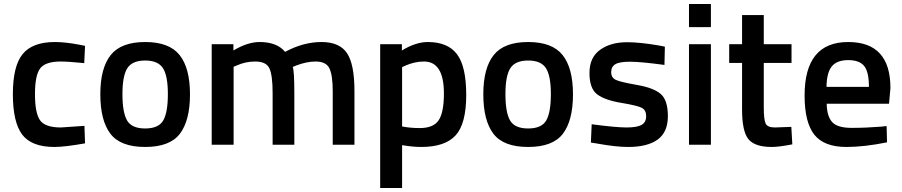

<svg xmlns="http://www.w3.org/2000/svg" viewBox="-20 -720 4488 955"><path d="M253 -511Q306 -511 378 -497L403 -492L399 -406Q320 -414 282 -414Q206 -414 180 -380Q154 -346 154 -252Q154 -158 179 -122Q204 -86 283 -86L400 -94L403 -7Q302 11 251 11Q137 11 90.5 -50.5Q44 -112 44 -252Q44 -392 93 -451.5Q142 -511 253 -511Z M530.5 -446Q582 -511 702 -511Q822 -511 873.5 -446Q925 -381 925 -251Q925 -121 875 -55Q825 11 702 11Q579 11 529 -55Q479 -121 479 -251Q479 -381 530.5 -446ZM612 -121Q635 -81 702 -81Q769 -81 792 -121Q815 -161 815 -252Q815 -343 790.5 -381Q766 -419 702 -419Q638 -419 613.5 -381Q589 -343 589 -252Q589 -161 612 -121Z M1142 0H1033V-500H1141V-469Q1212 -511 1271 -511Q1358 -511 1398 -462Q1489 -511 1579 -511Q1669 -511 1706 -455.5Q1743 -400 1743 -268V0H1635V-265Q1635 -346 1618.5 -380Q1602 -414 1550 -414Q1505 -414 1453 -394L1436 -387Q1444 -367 1444 -259V0H1336V-257Q1336 -346 1320 -380Q1304 -414 1250 -414Q1200 -414 1157 -394L1142 -388Z M1871 215V-500H1979V-469Q2048 -511 2108 -511Q2207 -511 2253 -450.5Q2299 -390 2299 -247.5Q2299 -105 2246.5 -47Q2194 11 2075 11Q2034 11 1980 2V215ZM2089 -414Q2042 -414 1995 -393L1980 -386V-91Q2020 -83 2068 -83Q2136 -83 2162 -122Q2188 -161 2188 -255Q2188 -414 2089 -414Z M2435.5 -446Q2487 -511 2607 -511Q2727 -511 2778.5 -446Q2830 -381 2830 -251Q2830 -121 2780 -55Q2730 11 2607 11Q2484 11 2434 -55Q2384 -121 2384 -251Q2384 -381 2435.5 -446ZM2517 -121Q2540 -81 2607 -81Q2674 -81 2697 -121Q2720 -161 2720 -252Q2720 -343 2695.5 -381Q2671 -419 2607 -419Q2543 -419 2518.5 -381Q2494 -343 2494 -252Q2494 -161 2517 -121Z M3285 -397Q3167 -413 3114 -413Q3061 -413 3040.5 -400.5Q3020 -388 3020 -361Q3020 -334 3042.5 -323Q3065 -312 3148.5 -297.5Q3232 -283 3267 -252Q3302 -221 3302 -142Q3302 -63 3251.5 -26Q3201 11 3104 11Q3043 11 2950 -6L2919 -11L2923 -102Q3043 -86 3096 -86Q3149 -86 3171.5 -99Q3194 -112 3194 -142Q3194 -172 3172.5 -183.5Q3151 -195 3069.5 -208.5Q2988 -222 2950 -251Q2912 -280 2912 -357Q2912 -434 2964.5 -472Q3017 -510 3099 -510Q3163 -510 3256 -494L3287 -488Z M3407 0V-500H3516V0ZM3407 -585V-700H3516V-585Z M3917 -407H3779V-187Q3779 -126 3788 -106Q3797 -86 3834 -86L3916 -89L3921 -2Q3854 11 3819 11Q3734 11 3702.5 -28Q3671 -67 3671 -175V-407H3607V-500H3671V-645H3779V-500H3917Z M4362 -90 4390 -93 4392 -12Q4278 11 4190 11Q4079 11 4030.5 -50Q3982 -111 3982 -245Q3982 -511 4199 -511Q4409 -511 4409 -282L4402 -204H4092Q4093 -142 4119 -113Q4145 -84 4216 -84Q4287 -84 4362 -90ZM4302 -288Q4302 -362 4278.5 -391.5Q4255 -421 4199 -421Q4143 -421 4117.5 -390Q4092 -359 4091 -288Z"/></svg>

Font: TitilliumWebSemiBold
Style: Bold
Weight: 600
Version: Version 1.001;PS 57.000;hotconv 1.0.70;makeotf.lib2.5.55311